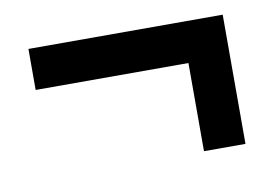

<svg xmlns="http://www.w3.org/2000/svg" viewBox="-43 -460 576 401"><g transform="rotate(-10 245.0 -259.0)"><path d="M449 -122H361V-309H37V-396H449Z"/></g></svg>

Font: Noto Sans Display Medium Narrow
Style: Regular
Weight: 500
Width: 4
Designer: Monotype Design team
Foundry: Monotype Imaging Inc.
Version: Version 1.000